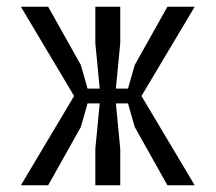

<svg xmlns="http://www.w3.org/2000/svg" viewBox="-20 -550 640 570"><path d="M263 -530V-422L276 -287H240L220 -357L123 -530H42L200 -265L42 0H123L220 -173L240 -243H276L263 -108V0H337V-108L324 -243H360L380 -173L477 0H558L400 -265L558 -530H477L380 -357L360 -287H324L337 -422V-530Z"/></svg>

Font: Fliege Mono Light
Style: Regular
Weight: 300
Version: Version 0.020;Glyphs 3.3 (3306)